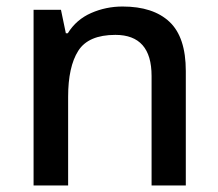

<svg xmlns="http://www.w3.org/2000/svg" viewBox="-20 -662 670 589"><path d="M356 -642Q450 -642 500 -595Q550 -548 550 -444V-93H445V-429Q445 -555 334 -555Q251 -555 220 -506Q189 -457 189 -365V-93H83V-632H167L182 -560H188Q214 -602 259.5 -622Q305 -642 356 -642Z"/></svg>

Font: Noto Sans Kannada UI Medium
Style: Regular
Weight: 500
Designer: Jelle Bosma - Monotype Design Team
Foundry: Monotype Imaging Inc.
Version: Version 2.005; ttfautohint (v1.8.4.7-5d5b)